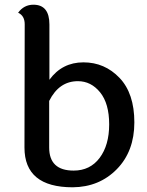

<svg xmlns="http://www.w3.org/2000/svg" viewBox="-20 -787 626 816"><path d="M189 -160Q189 -62 293 -62Q363 -62 403.5 -116Q444 -170 444 -258.5Q444 -347 405.5 -394.5Q367 -442 311 -442Q231 -442 189 -358ZM190 -683V-448Q244 -522 334.5 -522Q425 -522 488 -456Q551 -390 551 -267Q551 -144 476.5 -68Q402 8 289 9Q84 9 84 -160L85 -684Q85 -720 57 -733Q82 -767 122 -767Q190 -767 190 -683Z"/></svg>

Font: Laila Medium
Style: Regular
Weight: 500
Designer: Hitesh Malaviya
Foundry: Indian Type Foundry
Version: Version 1.302;PS 1.0;hotconv 1.0.78;makeotf.lib2.5.61930; tt